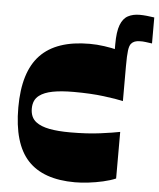

<svg xmlns="http://www.w3.org/2000/svg" viewBox="-59 -933 820 993"><g transform="rotate(5 351.0 -436.0)"><path d="M578 -28Q550 -16 512.5 -7.5Q475 1 437 5.5Q399 10 367 10Q202 10 122 -76.5Q42 -163 42 -350Q42 -535 125.5 -622.5Q209 -710 381 -710Q419 -710 457.5 -704.5Q496 -699 528 -691Q560 -683 578 -677V-430Q544 -438 476.5 -446.5Q409 -455 321 -455Q256 -455 212 -446.5Q168 -438 143 -419Q127 -407 119.5 -390Q112 -373 112 -350Q112 -328 119.5 -310.5Q127 -293 143 -281Q168 -262 212 -253.5Q256 -245 321 -245Q409 -245 476.5 -254Q544 -263 578 -270ZM578 -611 513 -629Q513 -649 513 -670Q513 -691 513 -719Q513 -785 526.5 -820Q540 -855 565.5 -868.5Q591 -882 626 -882Q643 -882 662.5 -880Q682 -878 702 -875V-740Q679 -743 668.5 -744.5Q658 -746 653 -746Q648 -746 639 -746Q608 -746 594 -729Q585 -719 581.5 -693Q578 -667 578 -611Z"/></g></svg>

Font: Ojuju ExtraBold
Style: Regular
Weight: 800
Designer: Chisaokwu Joboson, Mirko Velimirovic
Foundry: Udi Foundry
Version: Version 1.000